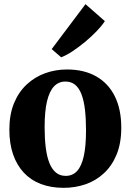

<svg xmlns="http://www.w3.org/2000/svg" viewBox="-20 -892 628 923"><path d="M25 -268Q25 -342 47.5 -396.2Q70 -450.5 109 -486.5Q148 -522.5 197.5 -540.2Q247 -558 302 -558Q384 -558 442.5 -524.8Q501 -491.5 532 -429Q563 -366.5 563 -278.5Q563 -203.5 540.5 -149Q518 -94.5 479.2 -58.8Q440.5 -23 390.8 -6Q341 11 286 11Q225 11 176.5 -7.5Q128 -26 94.2 -62.2Q60.5 -98.5 42.8 -150.2Q25 -202 25 -268ZM296 -46.5Q329 -46.5 350.5 -69.8Q372 -93 382.8 -141.5Q393.5 -190 393.5 -265.5Q393.5 -320.5 388.5 -364Q383.5 -407.5 372 -438Q360.5 -468.5 341.5 -484.2Q322.5 -500 294.5 -500Q262 -500 239.8 -476.8Q217.5 -453.5 206 -405.2Q194.5 -357 194.5 -280.5Q194.5 -225.5 200 -182Q205.5 -138.5 217.5 -108.5Q229.5 -78.5 248.8 -62.5Q268 -46.5 296 -46.5ZM273.5 -617 228.5 -656 391 -872 484 -790.5Q470 -768.5 444.5 -742Q419 -715.5 388.5 -690.2Q358 -665 328 -645.2Q298 -625.5 275 -617Z"/></svg>

Font: Merriweather 48pt ExtraBold
Style: Regular
Weight: 800
Version: Version 2.100